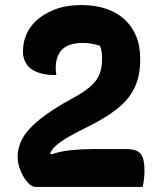

<svg xmlns="http://www.w3.org/2000/svg" viewBox="-20 -740 640 760"><path d="M302 -720Q355 -720 398 -706Q441 -692 471.5 -664.5Q502 -637 518.5 -598Q535 -559 535 -508V-503Q535 -461 525 -425.5Q515 -390 492.5 -359Q470 -328 431 -299.5Q392 -271 335 -242Q284 -217 253.5 -199.5Q223 -182 205.5 -167Q188 -152 179.5 -136Q171 -120 165 -99V-144L199 -117L141 -107Q164 -123 194.5 -132.5Q225 -142 265 -146Q305 -150 357 -150H479Q521 -150 536.5 -131.5Q552 -113 552 -63Q552 -57 551.5 -50.5Q551 -44 550.5 -37.5Q550 -31 549 -24.5Q548 -18 547 -12Q546 -6 545 0Q541 0 518 0Q495 0 459 0Q423 0 381 0Q339 0 296.5 0Q254 0 217 0Q180 0 154.5 0Q129 0 122 0Q105 0 88.5 -19Q72 -38 61 -65.5Q50 -93 50 -116V-121Q50 -157 69 -192Q88 -227 135.5 -266Q183 -305 269 -352Q306 -372 328.5 -390Q351 -408 363 -426Q375 -444 379.5 -464Q384 -484 384 -508V-513Q384 -527 381.5 -539.5Q379 -552 375 -559Q360 -564 343 -567Q326 -570 307 -570Q244 -570 219 -536Q194 -502 203 -443H197Q171 -443 150.5 -447.5Q130 -452 115 -460Q100 -468 90.5 -479Q81 -490 76 -504.5Q71 -519 71 -535Q71 -571 83 -600.5Q95 -630 119 -654Q148 -683 194.5 -701.5Q241 -720 302 -720Z"/></svg>

Font: Recursive Monospace Casual ExtraBold
Style: Regular
Weight: 800
Version: Version 1.047